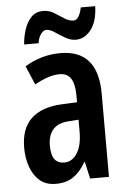

<svg xmlns="http://www.w3.org/2000/svg" viewBox="-54 -877 556 834"><g transform="rotate(-5 224.5 -460.0)"><path d="M224 -647Q388 -647 388 -456V-93H306L289 -167H287Q263 -125 232.5 -104Q202 -83 156 -83Q112 -83 85 -107Q58 -131 45 -169Q32 -207 32 -251Q32 -335 78 -378Q124 -421 211 -425L278 -428V-459Q278 -506 262.5 -531Q247 -556 213 -556Q166 -556 104 -521L69 -603Q141 -647 224 -647ZM237 -349Q190 -347 167 -321.5Q144 -296 144 -251Q144 -209 158.5 -190.5Q173 -172 200 -172Q235 -172 256.5 -206Q278 -240 278 -300V-352ZM71 -698Q73 -729 83 -761Q93 -793 113 -814.5Q133 -836 166 -836Q191 -836 212.5 -823Q234 -810 254 -796.5Q274 -783 294 -783Q308 -783 317 -799Q326 -815 330 -837H393Q391 -770 363 -734.5Q335 -699 297 -699Q274 -699 251 -712.5Q228 -726 208 -739.5Q188 -753 172 -753Q160 -753 148.5 -737.5Q137 -722 134 -698Z"/></g></svg>

Font: Noto Sans Kannada UI ExtraCondensed SemiBold
Style: Regular
Weight: 600
Width: 2
Designer: Jelle Bosma - Monotype Design Team
Foundry: Monotype Imaging Inc.
Version: Version 2.005; ttfautohint (v1.8.4.7-5d5b)